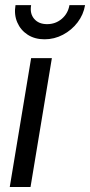

<svg xmlns="http://www.w3.org/2000/svg" viewBox="-20 -748 360 768"><path d="M19 0 104.5 -515.6H187.5L102.1 0ZM158.2 -590.8Q119.1 -590.8 90.8 -609.1Q62.5 -627.4 49.1 -658.4Q35.6 -689.5 42 -727.5H104.5Q98.6 -693.8 116.7 -672.6Q134.8 -651.4 168.5 -651.4Q202.1 -651.4 227.1 -672.6Q252 -693.8 257.8 -727.5H320.3Q314 -689.5 290.3 -658.4Q266.6 -627.4 231.9 -609.1Q197.3 -590.8 158.2 -590.8Z"/></svg>

Font: Inter Display
Style: Italic
Weight: 400
Italic angle: -9.39999°
Designer: Rasmus Andersson
Foundry: rsms
Version: Version 4.000;git-a52131595